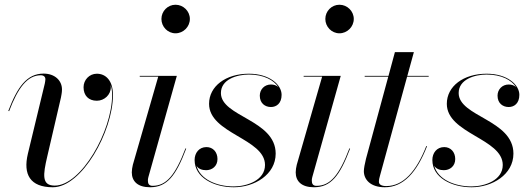

<svg xmlns="http://www.w3.org/2000/svg" viewBox="-20 -780 2236 810"><path d="M179.5 -120.5 237 -368C238 -375 241.5 -388 241.5 -402.5C241.5 -440.5 211 -469.5 164 -469.5C93 -469.5 53 -412 15 -312L18.5 -311C55.5 -409 95.5 -462.5 152 -462.5C164.5 -462.5 171.5 -456 171.5 -445.5C171.5 -440.5 170 -433.5 169 -427.5L97.5 -131C77 -44.5 106.5 10 203 10C326 10 456.5 -226.5 456.5 -379C456.5 -440 426.5 -469 388.5 -469C356.5 -469 332.5 -442.5 332.5 -412C332.5 -377 353.5 -355 388.5 -355C420 -355 447.5 -380 447.5 -412C447.5 -415 447.5 -418.5 447 -421C451 -409.5 453 -395.5 453 -379C453 -227 322.5 3 211 3C155.5 3 161 -41.5 179.5 -120.5Z M661 -700C661 -667 687.5 -639.5 720.5 -639.5C753.5 -639.5 781 -667 781 -700C781 -733 753.5 -760 720.5 -760C687.5 -760 661 -733 661 -700ZM765.5 -153 762.5 -154C719.5 -41 682 4 623.5 4C608.5 4 604 -5.5 604 -17C604 -21.5 604 -27.5 606 -33L726 -460H569.5V-456.5H647.5L540.5 -85C538 -74 536 -63 536 -53C536 -15 561 10 613 10C684.5 10 722 -38 765.5 -153Z M1143 -132C1143 -275 912 -287.5 912 -387.5C912 -445 979 -465.5 1030 -465.5C1093 -465.5 1136 -441.5 1154 -412.5C1146.5 -419.5 1136 -423.5 1123 -423.5C1095.5 -423.5 1076 -402.5 1076 -376.5C1076 -344 1098.5 -328.5 1123 -328.5C1146.5 -328.5 1168 -344 1168 -380C1168 -422 1118 -469 1030 -469C932 -469 862 -416 862 -342C862 -216 1098 -195.5 1098 -84C1098 -19 1021.5 6.5 966 6.5C894 6.5 824.5 -23.5 809 -80.5C817 -67.5 832.5 -62 849.5 -62C874.5 -62 897.5 -78.5 897.5 -109C897.5 -138.5 878.5 -159.5 851 -159.5C819.5 -159.5 801 -134.5 801 -105C801 -30.5 882.5 10 966.5 10C1053 10 1143 -43 1143 -132Z M1352.5 -700C1352.5 -667 1379 -639.5 1412 -639.5C1445 -639.5 1472.5 -667 1472.5 -700C1472.5 -733 1445 -760 1412 -760C1379 -760 1352.5 -733 1352.5 -700ZM1457 -153 1454 -154C1411 -41 1373.5 4 1315 4C1300 4 1295.5 -5.5 1295.5 -17C1295.5 -21.5 1295.5 -27.5 1297.5 -33L1417.5 -460H1261V-456.5H1339L1232 -85C1229.5 -74 1227.5 -63 1227.5 -53C1227.5 -15 1252.5 10 1304.5 10C1376 10 1413.5 -38 1457 -153Z M1781.5 -163 1778.5 -164C1736 -55.5 1680.5 5 1609.5 5C1589 5 1578.5 -2 1578.5 -13C1578.5 -22 1581 -31.5 1583 -38.5L1697.5 -456.5H1788.5V-460H1698.5L1726 -560H1646L1619 -460H1518.5V-456.5H1618L1524 -110C1519 -90 1515 -68.5 1515 -58C1515 -23.5 1541.5 10 1603.5 10C1682 10 1738.5 -53 1781.5 -163Z M2146 -132C2146 -275 1915 -287.5 1915 -387.5C1915 -445 1982 -465.5 2033 -465.5C2096 -465.5 2139 -441.5 2157 -412.5C2149.5 -419.5 2139 -423.5 2126 -423.5C2098.5 -423.5 2079 -402.5 2079 -376.5C2079 -344 2101.5 -328.5 2126 -328.5C2149.5 -328.5 2171 -344 2171 -380C2171 -422 2121 -469 2033 -469C1935 -469 1865 -416 1865 -342C1865 -216 2101 -195.5 2101 -84C2101 -19 2024.5 6.5 1969 6.5C1897 6.5 1827.5 -23.5 1812 -80.5C1820 -67.5 1835.5 -62 1852.5 -62C1877.5 -62 1900.5 -78.5 1900.5 -109C1900.5 -138.5 1881.5 -159.5 1854 -159.5C1822.5 -159.5 1804 -134.5 1804 -105C1804 -30.5 1885.5 10 1969.5 10C2056 10 2146 -43 2146 -132Z"/></svg>

Font: Bodoni* 48pt
Style: Italic
Weight: 400
Italic angle: -13°
Version: Version 2.3